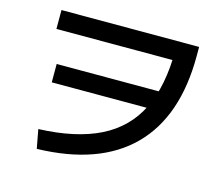

<svg xmlns="http://www.w3.org/2000/svg" viewBox="-107 -872 1214 1051"><g transform="rotate(15 500.0 -346.5)"><path d="M163 -69Q374 -77 509.5 -144.5Q645 -212 710.5 -344.5Q776 -477 776 -680L835 -624H117V-731H897V-680Q897 -336 715.5 -153.5Q534 29 183 38ZM168 -335V-439H808V-335Z"/></g></svg>

Font: M PLUS 1 Code SemiBold
Style: Regular
Weight: 600
Designer: Coji Morishita
Foundry: UNDERFOREST DESIGN
Version: Version 1.005